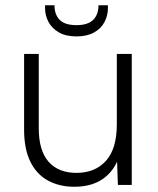

<svg xmlns="http://www.w3.org/2000/svg" viewBox="-20 -706 602 733"><path d="M392 -675Q392 -647 379 -622Q366 -597 339 -582Q312 -567 272 -567Q231 -567 204.5 -582.5Q178 -598 165 -622.5Q152 -647 152 -675V-686H188Q188 -650 208 -630Q228 -610 272 -610Q315 -610 335.5 -630Q356 -650 356 -686H392ZM483 0H430L427 -89Q406 -43 365 -18Q324 7 263 7Q207 7 163.5 -16.5Q120 -40 96 -88.5Q72 -137 72 -211V-500H128V-216Q128 -131 165.5 -88.5Q203 -46 272 -46Q343 -46 384.5 -92Q426 -138 426 -232V-500H483Z"/></svg>

Font: Albert Sans Light
Style: Regular
Weight: 300
Designer: Andreas Rasmussen
Foundry: a.Foundry
Version: Version 1.025